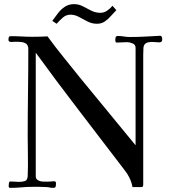

<svg xmlns="http://www.w3.org/2000/svg" viewBox="-20 -907 820 929"><path d="M765 -717Q765 -713 763 -708Q761 -703 756 -703Q755 -702 753 -702Q744 -702 735 -703Q726 -704 717 -704Q693 -704 684 -696.5Q675 -689 674 -675Q673 -661 673 -642V-12Q673 -9 671.5 -5.5Q670 -2 666 -2H621Q617 -25 606.5 -46.5Q596 -68 582 -85Q474 -227 365.5 -368Q257 -509 153 -652V-55Q153 -41 163.5 -35Q174 -29 187.5 -28.5Q201 -28 211 -28Q219 -28 226.5 -29Q234 -30 242 -30Q251 -30 251 -20Q251 -12 249.5 -5Q248 2 237 2Q228 2 219 0Q210 -2 200 -2Q184 -3 168.5 -3Q153 -3 138 -3Q110 -3 83.5 -0.5Q57 2 29 2Q22 2 22 -7Q22 -12 23 -20.5Q24 -29 31 -29Q42 -29 52 -28Q62 -27 72 -27Q88 -27 100.5 -31Q113 -35 114 -55Q116 -103 115 -151.5Q114 -200 114 -248Q114 -353 115.5 -458.5Q117 -564 117 -669Q117 -687 107.5 -694.5Q98 -702 84 -703.5Q70 -705 56 -705Q51 -705 45 -704.5Q39 -704 34 -704Q21 -704 21 -714Q21 -721 22.5 -726.5Q24 -732 33 -732Q59 -732 85 -730.5Q111 -729 137 -729Q155 -729 173.5 -729.5Q192 -730 210 -731Q247 -680 286 -632Q325 -584 364 -535Q432 -452 500 -369.5Q568 -287 636 -204V-676Q636 -691 621.5 -697Q607 -703 595 -703Q582 -703 570 -702Q558 -701 545 -701Q541 -701 539.5 -704.5Q538 -708 538 -712Q538 -714 538 -717Q538 -720 539 -723L540 -728Q543 -733 550 -733Q564 -733 579 -730.5Q594 -728 608 -728Q646 -728 683 -730Q720 -732 757 -734Q763 -730 764 -726.5Q765 -723 765 -717ZM543 -858Q530 -845 516.5 -829.5Q503 -814 487 -803Q471 -792 449 -792Q425 -792 403.5 -803Q382 -814 362 -825Q342 -836 321 -836Q300 -836 283.5 -821.5Q267 -807 254 -792L233 -806Q246 -824 260.5 -843Q275 -862 294 -874.5Q313 -887 338 -887Q361 -887 381 -876.5Q401 -866 421.5 -855.5Q442 -845 466 -845Q483 -845 498.5 -855.5Q514 -866 524 -879Z"/></svg>

Font: Kaisei HarunoUmi
Style: Regular
Weight: 400
Designer: Font-Kai, 金井和夫
Foundry: KAZUO KANAI
Version: Version 5.003